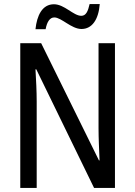

<svg xmlns="http://www.w3.org/2000/svg" viewBox="-20 -927 666 947"><path d="M155 -783H205C212 -820 226 -841 248 -841C283 -841 332 -784 382 -784C433 -784 466 -829 472 -907H422C414 -871 404 -849 381 -849C342 -849 298 -906 246 -906C188 -906 162 -850 155 -783ZM547 0V-714H466V-294C466 -247 469 -187 471 -136H468L183 -714H80V0H161V-426C161 -477 158 -533 155 -585H159L444 0Z"/></svg>

Font: Noto Sans Arabic UI Cn
Style: Regular
Weight: 400
Width: 3
Designer: Monotype Design Team, Nadine Chahine and Nizar Qandah
Foundry: Monotype Imaging Inc.
Version: Version 2.010